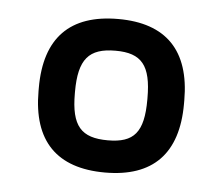

<svg xmlns="http://www.w3.org/2000/svg" viewBox="-34 -710 441 380"><g transform="rotate(5 186.5 -520.5)"><path d="M42 -524V-517C42 -418 91 -368 187 -368C282 -368 331 -418 331 -517V-524C331 -623 282 -673 187 -673C91 -673 42 -623 42 -524ZM114 -519V-522C114 -587 134 -610 187 -610C239 -610 258 -587 258 -522V-519C258 -454 239 -432 187 -432C134 -432 114 -454 114 -519Z"/></g></svg>

Font: LT Wave Alt
Style: Regular
Weight: 400
Designer: Daniel Lyons
Version: Version 2.5 (Glyphs App)